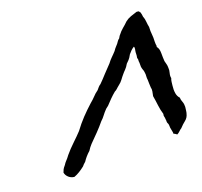

<svg xmlns="http://www.w3.org/2000/svg" viewBox="-90 -842 714 678"><g transform="rotate(-20 266.5 -502.5)"><path d="M435.5 -627Q428.7 -623 423.3 -617.7Q418 -612.3 413.1 -606.4Q406.7 -594.2 401.4 -588.9L391.6 -579.1Q385.3 -567.9 378.4 -561Q375 -557.6 372.3 -554.7Q369.6 -551.8 367.2 -548.8Q363.8 -544.9 360.6 -540.8Q357.4 -536.6 354.5 -532.7Q348.1 -523.9 340.8 -518.6Q335.9 -514.6 332.5 -511.7Q329.1 -508.8 327.1 -506.8Q323.7 -503.4 318.4 -501Q307.6 -492.2 297.9 -482.4Q288.1 -472.7 278.3 -461.9Q275.9 -459.5 272 -457Q269 -455.1 266.6 -452.1Q259.8 -445.3 252.4 -435.5Q246.1 -426.8 237.3 -418.9Q223.6 -402.3 208.5 -386.7Q193.4 -371.1 177.7 -355.5Q172.9 -350.6 169.4 -345.7Q166 -340.8 162.1 -335Q146 -320.8 134.8 -303.7Q127 -297.4 122.1 -291Q112.3 -283.2 102.1 -276.9Q91.8 -270.5 81.1 -266.6Q69.3 -267.6 60.5 -275.4Q51.8 -283.2 49.8 -293.9Q51.8 -299.8 54.2 -304.7Q56.6 -309.6 63.5 -317.4Q68.4 -325.2 72.3 -329.1Q79.1 -335.9 86.9 -346.7Q101.1 -363.8 120.1 -381.8Q137.7 -398.4 151.4 -413.1Q168 -435.5 186 -454.6Q204.1 -473.6 223.6 -491.2Q234.4 -500 243.2 -509.3Q251 -518.1 262.7 -526.4Q266.6 -531.2 270.5 -535.6Q274.4 -540 279.3 -543Q293 -556.6 306.6 -571.8Q320.8 -587.4 334 -600.6Q337.9 -606 342 -610.6Q346.2 -615.2 350.1 -619.1Q354 -623 358.2 -627.2Q362.3 -631.3 366.2 -635.7Q371.6 -644 377.4 -649.9Q383.8 -656.2 388.7 -664.1Q391.6 -668.9 396.5 -671.9Q397.9 -673.8 399.9 -677.7Q401.4 -680.7 404.3 -683.6Q411.6 -693.4 421.9 -702.1Q426.8 -706.1 431.6 -710.4Q436.5 -714.8 441.4 -719.7Q451.2 -727.5 462.4 -731.4Q473.6 -735.4 486.3 -739.3Q494.6 -739.3 495.6 -736.8Q496.6 -734.4 499 -732.4Q499.5 -730 500 -728Q500.5 -726.1 501 -724.1Q502 -719.2 502 -715.8Q506.3 -705.1 506.8 -694.8Q507.8 -683.1 509.8 -673.8Q508.8 -657.7 510.3 -646Q511.7 -634.3 510.7 -618.2Q510.7 -606.9 511.7 -604Q512.7 -601.1 510.7 -598.6Q518.6 -590.3 518.6 -572.8Q518.6 -564.5 518.8 -556.6Q519 -548.8 519.5 -542L522.9 -528.8Q524.4 -523.9 524.4 -515.6Q525.4 -506.3 522.5 -496.6Q519.5 -485.8 521.5 -477.5Q519 -471.7 518.1 -464.4L516.6 -451.2Q514.6 -435.5 516.6 -422.9Q518.6 -410.2 526.4 -402.3Q526.4 -394 530.3 -384.8Q533.7 -376 533.2 -365.2L531.7 -353Q530.8 -344.7 529.3 -340.8Q525.9 -326.7 515.1 -318.4Q504.9 -310.5 494.1 -298.8Q489.7 -296.4 484.4 -291Q479.5 -286.1 473.6 -283.2Q465.3 -289.6 461.9 -290Q461.9 -295.9 460.4 -301.8Q458.5 -309.1 458 -314.5Q458 -323.2 457 -328.1Q453.1 -335.4 453.6 -339.4Q454.1 -342.8 453.1 -347.7Q453.1 -353.5 451.7 -357.9Q450.2 -362.8 452.1 -368.2Q446.8 -385.3 444.8 -402.8Q443.8 -412.1 442.4 -421.1Q440.9 -430.2 439.5 -439.5Q441.4 -448.2 442.9 -456.5Q444.3 -464.8 442.4 -470.7Q441.9 -478.5 441.7 -485.8Q441.4 -493.2 441.4 -500Q440.9 -503.4 440.7 -506.8Q440.4 -510.3 440.9 -513.7Q441.4 -517.1 441.2 -520.8Q440.9 -524.4 440.4 -528.3Q439.9 -535.2 437.5 -540Q435.5 -545.4 434.6 -551.8V-566.4Q433.6 -573.2 434.1 -576.2Q435.1 -581.5 432.6 -585Q434.6 -593.3 434.6 -606.4Q435.1 -609.4 435.5 -612.3Q436 -615.2 436.5 -617.7Q437.5 -624 435.5 -627Z"/></g></svg>

Font: Taprom
Style: Regular
Weight: 400
Designer: Danh Hong
Version: Version 8.002; ttfautohint (v1.8.3)